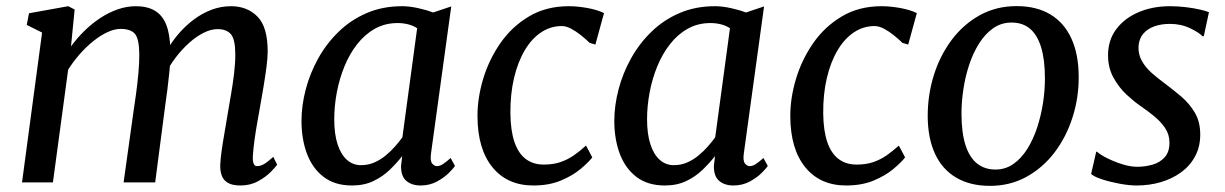

<svg xmlns="http://www.w3.org/2000/svg" viewBox="-20 -588 3948 619"><path d="M220.6 -557.4 208.9 -438.3Q227.8 -464.5 251.7 -488Q275.6 -511.5 302.9 -529.6Q330.3 -547.7 359.4 -557.8Q388.5 -568 418 -568Q454.8 -568 479.1 -553.6Q503.5 -539.3 515.9 -508.4Q528.3 -477.4 529.1 -426.9Q529.3 -422 529.1 -416.7Q528.9 -411.3 528.7 -406Q528.5 -400.6 527.8 -394.7L512 -415.6Q529.7 -447.9 552.9 -475.7Q576.2 -503.4 603.6 -524.1Q631.1 -544.8 661.6 -556.4Q692.2 -568 724.7 -568Q776.8 -568 809.9 -534.7Q843 -501.4 843 -422.1Q843 -401.6 839 -371.1Q835 -340.7 829.5 -307.9Q824 -275.1 819 -247Q814.5 -221.6 809.4 -192.9Q804.3 -164.1 800.4 -136Q796.6 -107.8 795.2 -84.8Q794.4 -67.9 797.9 -60.1Q801.3 -52.4 808.8 -52.4Q819.8 -52.4 831.5 -59.2Q843.3 -66.1 861 -82.3L873.6 -57.1Q868.8 -49.9 853 -33.8Q837.2 -17.7 812.2 -3.9Q787.2 10 755.1 10Q729.9 10 715.5 1.9Q701.1 -6.2 695.4 -20.8Q689.7 -35.3 690 -54.6Q690.7 -75.5 694.8 -103.9Q698.9 -132.4 704.4 -163.4Q709.9 -194.3 714.4 -222.9Q718.9 -250.1 724.7 -283.2Q730.5 -316.3 734.6 -350.3Q738.7 -384.3 738.6 -413.8Q738.4 -461.2 724.5 -477.6Q710.5 -494.1 681.3 -494.1Q660.6 -494.1 637.2 -482.6Q613.7 -471.1 590.4 -450.3Q567.1 -429.6 546.3 -402.4Q525.6 -375.3 510.4 -344L529.6 -403.3Q528.5 -380 525.7 -352.6Q522.9 -325.3 519.5 -298.2Q516 -271.1 512.5 -247L480.3 0H378.5L409.3 -220.6Q413.5 -248.8 418.2 -282.4Q422.8 -316 426 -350Q429.2 -383.9 429.1 -413Q428.6 -462.2 415.3 -478.5Q402 -494.8 368.6 -494.8Q349.1 -494.8 326.8 -484.5Q304.4 -474.2 281.5 -455.9Q258.5 -437.7 237.5 -413.9Q216.6 -390.2 199.7 -363.4L150.6 0H51L115.7 -483L66.2 -507.7L73.5 -545.2L199.9 -568Z M1369.5 -92.9Q1366.3 -69.7 1373.2 -61Q1380 -52.4 1388.5 -52.4Q1397.7 -52.4 1407.8 -58.8Q1418 -65.3 1432.8 -78.6L1446.8 -53Q1442.8 -46.3 1427.7 -31.1Q1412.6 -15.9 1389 -2.9Q1365.3 10 1335.9 10Q1307.6 10 1290 -4.9Q1272.4 -19.9 1273 -53.8L1276.7 -84.8Q1259 -62.2 1236.3 -40.3Q1213.6 -18.5 1183.7 -4.2Q1153.8 10 1114.9 10Q1059.7 10 1023.6 -17.5Q987.5 -44.9 969.7 -92.1Q952 -139.4 952 -198.1Q952 -247.4 965.6 -299.5Q979.2 -351.6 1005.8 -399.5Q1032.3 -447.3 1071.5 -485.4Q1110.6 -523.6 1162.1 -545.8Q1213.5 -568 1276.5 -568Q1299.5 -568 1327.3 -562Q1355.2 -555.9 1376.3 -547.7L1434.8 -567.3ZM1324.9 -497Q1311.4 -505.8 1295.4 -509.7Q1279.3 -513.7 1261.9 -513.7Q1221.4 -513.7 1188.8 -495.4Q1156.2 -477.2 1131.7 -445.8Q1107.1 -414.5 1090.6 -374.3Q1074.2 -334.2 1065.9 -290.2Q1057.6 -246.3 1057.6 -203.4Q1057.6 -155.2 1068.6 -122.1Q1079.5 -89.1 1098.9 -72.3Q1118.2 -55.5 1143.6 -55.5Q1166.8 -55.5 1186.7 -64.1Q1206.6 -72.8 1223.3 -86.6Q1240 -100.4 1253.6 -115.8Q1267.1 -131.3 1277.3 -145.3Z M1699.4 10Q1615.6 10 1567.7 -48.7Q1519.8 -107.4 1519.4 -213.1Q1519.1 -271.5 1537.7 -333.6Q1556.3 -395.6 1593.2 -448.9Q1630.2 -502.2 1685.5 -535.1Q1740.8 -568 1813.8 -568Q1841.3 -568 1873.4 -562.3Q1905.4 -556.5 1927.3 -545.8L1899.5 -444.3L1881.1 -449.7Q1868.7 -461.8 1853 -474.4Q1837.3 -487 1821.3 -495.5Q1805.3 -504 1791.1 -504Q1754.9 -504 1724.4 -483.6Q1693.9 -463.3 1671.7 -425.7Q1649.4 -388.1 1637.2 -336.4Q1625 -284.7 1625.5 -222.2Q1626.2 -166 1638.8 -129.5Q1651.4 -93.1 1675.3 -75.2Q1699.1 -57.4 1733.1 -57.4Q1763.5 -57.4 1786.9 -65.4Q1810.2 -73.4 1830.1 -87.2Q1849.9 -101 1869.3 -118.7L1889.5 -80.6Q1877.2 -64.6 1851.6 -43.1Q1826 -21.7 1787.9 -5.8Q1749.9 10 1699.4 10Z M2378 -92.9Q2374.8 -69.7 2381.7 -61Q2388.5 -52.4 2397 -52.4Q2406.2 -52.4 2416.3 -58.8Q2426.5 -65.3 2441.3 -78.6L2455.3 -53Q2451.3 -46.3 2436.2 -31.1Q2421.1 -15.9 2397.5 -2.9Q2373.8 10 2344.4 10Q2316.1 10 2298.5 -4.9Q2280.9 -19.9 2281.5 -53.8L2285.2 -84.8Q2267.5 -62.2 2244.8 -40.3Q2222.1 -18.5 2192.2 -4.2Q2162.3 10 2123.4 10Q2068.2 10 2032.1 -17.5Q1996 -44.9 1978.2 -92.1Q1960.5 -139.4 1960.5 -198.1Q1960.5 -247.4 1974.1 -299.5Q1987.7 -351.6 2014.3 -399.5Q2040.8 -447.3 2080 -485.4Q2119.1 -523.6 2170.6 -545.8Q2222 -568 2285 -568Q2308 -568 2335.8 -562Q2363.7 -555.9 2384.8 -547.7L2443.3 -567.3ZM2333.4 -497Q2319.9 -505.8 2303.9 -509.7Q2287.8 -513.7 2270.4 -513.7Q2229.9 -513.7 2197.3 -495.4Q2164.7 -477.2 2140.2 -445.8Q2115.6 -414.5 2099.1 -374.3Q2082.7 -334.2 2074.4 -290.2Q2066.1 -246.3 2066.1 -203.4Q2066.1 -155.2 2077.1 -122.1Q2088 -89.1 2107.4 -72.3Q2126.7 -55.5 2152.1 -55.5Q2175.3 -55.5 2195.2 -64.1Q2215.1 -72.8 2231.8 -86.6Q2248.5 -100.4 2262.1 -115.8Q2275.6 -131.3 2285.8 -145.3Z M2707.9 10Q2624.1 10 2576.2 -48.7Q2528.3 -107.4 2527.9 -213.1Q2527.6 -271.5 2546.2 -333.6Q2564.8 -395.6 2601.7 -448.9Q2638.7 -502.2 2694 -535.1Q2749.3 -568 2822.3 -568Q2849.8 -568 2881.9 -562.3Q2913.9 -556.5 2935.8 -545.8L2908 -444.3L2889.6 -449.7Q2877.2 -461.8 2861.5 -474.4Q2845.8 -487 2829.8 -495.5Q2813.8 -504 2799.6 -504Q2763.4 -504 2732.9 -483.6Q2702.4 -463.3 2680.2 -425.7Q2657.9 -388.1 2645.7 -336.4Q2633.5 -284.7 2634 -222.2Q2634.7 -166 2647.3 -129.5Q2659.9 -93.1 2683.8 -75.2Q2707.6 -57.4 2741.6 -57.4Q2772 -57.4 2795.4 -65.4Q2818.7 -73.4 2838.6 -87.2Q2858.4 -101 2877.8 -118.7L2898 -80.6Q2885.7 -64.6 2860.1 -43.1Q2834.5 -21.7 2796.4 -5.8Q2758.4 10 2707.9 10Z M3257.2 -568.3Q3321.8 -568.3 3366.3 -541.5Q3410.9 -514.8 3434.2 -463.7Q3457.6 -412.7 3457.7 -339.7Q3457.9 -271.9 3437.6 -209Q3417.4 -146.1 3379.7 -96.4Q3341.9 -46.8 3289.1 -17.8Q3236.3 11.2 3171.5 11.2Q3108.2 11.2 3063.3 -15Q3018.3 -41.2 2994.8 -91.5Q2971.2 -141.8 2970.9 -213.4Q2970.8 -282.4 2990.8 -346.1Q3010.9 -409.8 3048.6 -459.9Q3086.2 -509.9 3139.1 -539.1Q3192.1 -568.3 3257.2 -568.3ZM3241.4 -515.3Q3208.3 -515.3 3182.3 -497.2Q3156.3 -479.1 3137 -448.6Q3117.6 -418.1 3104.8 -379.7Q3092 -341.3 3085.9 -300.2Q3079.7 -259.1 3079.8 -220.4Q3080 -159.5 3092.8 -119.9Q3105.7 -80.2 3130.1 -60.8Q3154.6 -41.4 3189.2 -41.4Q3221.5 -41.4 3247.2 -59.4Q3272.8 -77.4 3292 -107.9Q3311.1 -138.4 3323.7 -176.7Q3336.2 -214.9 3342.6 -255.9Q3348.9 -296.9 3348.8 -335.6Q3348.7 -396.6 3336.3 -436.3Q3324 -476 3300.4 -495.6Q3276.7 -515.3 3241.4 -515.3Z M3861 -471.4H3856.7Q3846.7 -482.4 3817.4 -496.7Q3788.1 -511 3751.6 -511Q3723.8 -511 3701.5 -503Q3679.3 -495.1 3665.8 -479.2Q3652.3 -463.2 3650.5 -438.6Q3649.4 -412.7 3661.4 -391.4Q3673.4 -370.1 3693.8 -352.2Q3714.2 -334.3 3737.5 -317.3Q3762.3 -298.7 3788.2 -276.8Q3814.1 -254.8 3831.8 -225.3Q3849.5 -195.8 3849.5 -154.4Q3849.5 -114.6 3832.9 -83.9Q3816.4 -53.3 3787.8 -32.5Q3759.1 -11.6 3722.4 -0.8Q3685.6 10 3644.6 10Q3620.6 10 3589.7 4.3Q3558.8 -1.4 3533 -9.8Q3507.2 -18.3 3497.7 -27.2L3514.2 -98.9H3516.4Q3527.8 -88.9 3550.4 -77.6Q3573 -66.3 3598.9 -58.3Q3624.8 -50.3 3646.3 -50.3Q3671.1 -50.3 3695 -56.9Q3718.9 -63.6 3734.6 -80.6Q3750.3 -97.7 3750.3 -128Q3750.3 -154.4 3736.1 -175.4Q3721.9 -196.4 3700.2 -214Q3678.5 -231.6 3655.6 -247.2Q3635.5 -261.1 3611.3 -283.6Q3587.2 -306.2 3569.8 -337.7Q3552.3 -369.2 3552.3 -410.1Q3552.3 -458.5 3578.8 -494Q3605.4 -529.4 3650.8 -548.7Q3696.1 -568 3752 -568Q3778.3 -568 3804 -564.8Q3829.8 -561.6 3849.5 -557Q3869.3 -552.4 3877.6 -548.6Z"/></svg>

Font: Merriweather Light
Style: Italic
Weight: 300
Italic angle: -7.8°
Designer: Eben Sorkin
Foundry: Eben Sorkin
Version: Version 2.101